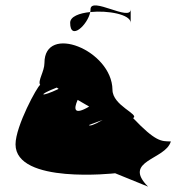

<svg xmlns="http://www.w3.org/2000/svg" viewBox="-20 -697 695 717"><path d="M38 -158C38 -8 410 -50 410 -50L533 0C435 -98 599 -100 618 -169C582 -169 561 -168 477 -256C503 -270 400 -302 400 -362C398 -510 146 -610 146 -462C146 -430 120 -395 130 -380C120 -376 38 -226 38 -158ZM192 -370 199 -365C132 -333 117 -341 192 -370ZM242 -612C242 -542 308 -605 317 -652C276 -648 242 -635 242 -612ZM270 -324 313 -299C255 -265 255 -290 270 -324ZM312 -230C336 -239 363 -249 363 -249C329 -229 315 -226 312 -230ZM317 -652C383 -659 468 -643 468 -612V-662C468 -615 318 -712 318 -662C318 -659 318 -656 317 -652Z"/></svg>

Font: Digital Distortion
Style: Regular
Weight: 400
Version: Version 1